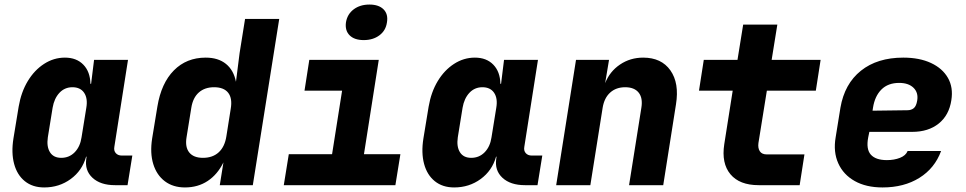

<svg xmlns="http://www.w3.org/2000/svg" viewBox="-20 -813 4240 843"><path d="M174 10Q123 10 89 -17.5Q55 -45 42 -93.5Q29 -142 39 -205L62 -345Q73 -409 102 -457Q131 -505 173.5 -532.5Q216 -560 265 -560Q316 -560 346 -529Q376 -498 377 -445H380L393 -550H542L482 -168Q479 -151 488.5 -140.5Q498 -130 515 -130H561L540 0H485Q421 0 386 -32.5Q351 -65 359 -117L360 -125H358Q341 -64 290.5 -27Q240 10 174 10ZM249 -120Q284 -120 308 -144.5Q332 -169 338 -210L359 -340Q366 -381 349.5 -405.5Q333 -430 298 -430Q264 -430 241 -405.5Q218 -381 211 -340L190 -210Q184 -169 199.5 -144.5Q215 -120 249 -120Z M792 10Q740 10 704 -17Q668 -44 653 -92.5Q638 -141 648 -205L671 -345Q688 -448 743.5 -504Q799 -560 883 -560Q938 -560 972 -532.5Q1006 -505 1016 -454L1032 -580L1056 -730H1206L1090 0H945L961 -100Q935 -47 892 -18.5Q849 10 792 10ZM871 -120Q914 -120 940.5 -144.5Q967 -169 974 -215L993 -335Q1001 -381 982 -405.5Q963 -430 920 -430Q879 -430 853 -407Q827 -384 820 -340L799 -210Q792 -167 811 -143.5Q830 -120 871 -120Z M1226 0 1248 -136H1438L1482 -415H1317L1338 -550H1643L1578 -136H1738L1716 0ZM1577 -637Q1536 -637 1515 -658Q1494 -679 1499 -715Q1505 -751 1533 -772Q1561 -793 1602 -793Q1643 -793 1664 -772Q1685 -751 1679 -715Q1674 -679 1646 -658Q1618 -637 1577 -637Z M1974 10Q1923 10 1889 -17.5Q1855 -45 1842 -93.5Q1829 -142 1839 -205L1862 -345Q1873 -409 1902 -457Q1931 -505 1973.5 -532.5Q2016 -560 2065 -560Q2116 -560 2146 -529Q2176 -498 2177 -445H2180L2193 -550H2342L2282 -168Q2279 -151 2288.5 -140.5Q2298 -130 2315 -130H2361L2340 0H2285Q2221 0 2186 -32.5Q2151 -65 2159 -117L2160 -125H2158Q2141 -64 2090.5 -27Q2040 10 1974 10ZM2049 -120Q2084 -120 2108 -144.5Q2132 -169 2138 -210L2159 -340Q2166 -381 2149.5 -405.5Q2133 -430 2098 -430Q2064 -430 2041 -405.5Q2018 -381 2011 -340L1990 -210Q1984 -169 1999.5 -144.5Q2015 -120 2049 -120Z M2422 0 2509 -550H2654L2637 -448Q2657 -499 2702 -529.5Q2747 -560 2804 -560Q2884 -560 2923.5 -504Q2963 -448 2948 -355L2892 0H2742L2796 -340Q2803 -383 2784 -406.5Q2765 -430 2725 -430Q2685 -430 2659 -406.5Q2633 -383 2626 -340L2572 0Z M3311 0Q3227 0 3187 -48Q3147 -96 3160 -180L3197 -415H3049L3070 -550H3218L3243 -705H3393L3368 -550H3583L3562 -415H3347L3310 -185Q3307 -163 3316 -149Q3325 -135 3347 -135H3512L3491 0Z M3855 10Q3783 10 3733 -18Q3683 -46 3660.5 -96Q3638 -146 3649 -210L3670 -340Q3688 -445 3760 -502.5Q3832 -560 3946 -560Q4017 -560 4067.5 -536.5Q4118 -513 4142 -471Q4166 -429 4157 -373Q4147 -307 4101.5 -270.5Q4056 -234 3985 -234H3797L3792 -210Q3782 -158 3803.5 -134Q3825 -110 3874 -110Q3906 -110 3931.5 -120Q3957 -130 3965 -150H4112Q4084 -74 4016.5 -32Q3949 10 3855 10ZM3811 -327 3964 -329Q3981 -329 3992 -338Q4003 -347 4007 -371Q4013 -406 3991 -427.5Q3969 -449 3928 -449Q3879 -449 3850 -420Q3821 -391 3813 -340Z"/></svg>

Font: JetBrains Mono ExtraBold
Style: Italic
Weight: 800
Italic angle: -9°
Monospace: yes
Designer: Philipp Nurullin, Konstantin Bulenkov
Foundry: JetBrains
Version: Version 2.305; ttfautohint (v1.8.4.7-5d5b)